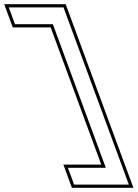

<svg xmlns="http://www.w3.org/2000/svg" viewBox="-282 -733 654 912"><path d="M-170.9 -618H-210.9L-240.4 -698H-200.4H-20.4H19.6L34.3 -658L315.4 104L330.1 144H290.1H110.1H70.1L40.6 64H80.6H220.6L-30.9 -618ZM-221.4 -603H-41.4L199.1 49H19.1L59.6 159H351.6L30 -713H-261.9Z"/></svg>

Font: Nordica Plus
Style: NordicaClassicLightConOpOblOl
Weight: 300
Version: Version 1.01